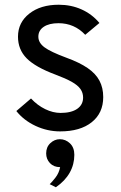

<svg xmlns="http://www.w3.org/2000/svg" viewBox="-20 -543 509 811"><path d="M234 12Q180 12 130.2 -11.2Q80.5 -34.5 49 -74L111 -127Q138 -98 171 -82Q204 -66 236 -66Q281 -66 306 -83.2Q331 -100.5 331 -131Q331 -151 319.8 -167Q308.5 -183 282.8 -197.5Q257 -212 214 -228Q129.5 -259.5 92.8 -296.5Q56 -333.5 56 -388Q56 -448 103.8 -485.5Q151.5 -523 228 -523Q280.5 -523 324.5 -503.2Q368.5 -483.5 400 -446L340 -396Q294 -445 227 -445Q187.5 -445 164.8 -429.8Q142 -414.5 142 -388Q142 -362.5 167.8 -343.2Q193.5 -324 261 -299Q316 -279 350.2 -255.5Q384.5 -232 400.2 -202Q416 -172 416 -133Q416 -65.5 367.5 -26.8Q319 12 234 12ZM216 248 190 235Q199 226.5 214 207.5Q229 188.5 234 163Q207 163 191 146Q175 129 175 105Q175 78 192.8 61.5Q210.5 45 233 45Q257 45 275.5 62.5Q294 80 294 111Q294 151.5 274.5 186.2Q255 221 216 248Z"/></svg>

Font: Undotted
Style: Regular
Weight: 400
Designer: Delve Withrington, Dave Bailey, Thomas Jockin
Foundry: Delve Fonts LLC
Version: Version 4.000